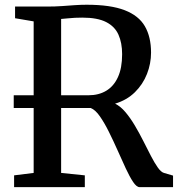

<svg xmlns="http://www.w3.org/2000/svg" viewBox="-20 -770 736 790"><path d="M38 0V-48.5L118.5 -58.5V-682L42 -695V-743H173.5Q207 -743 235.2 -745Q263.5 -747 288.2 -748.8Q313 -750.5 336.5 -750.5Q435 -750.5 493 -728Q551 -705.5 576.2 -661.8Q601.5 -618 601.5 -553.5Q601.5 -508.5 584.8 -465.8Q568 -423 535 -390.5Q502 -358 453.5 -343.5Q476 -332.5 496.2 -308.5Q516.5 -284.5 535 -253.2Q553.5 -222 570 -189.2Q586.5 -156.5 601.2 -128Q616 -99.5 629.2 -80.8Q642.5 -62 654.5 -58.5L692 -47.5V0H554.5Q542 0 527.8 -21.2Q513.5 -42.5 497.5 -77Q481.5 -111.5 464 -151Q446.5 -190.5 428.2 -227.2Q410 -264 391.2 -291Q372.5 -318 353.5 -325.5H36.5V-378H344Q386 -378 417 -396.5Q448 -415 465.2 -452.5Q482.5 -490 482.5 -547Q482.5 -593.5 467.5 -627.2Q452.5 -661 416.8 -679.2Q381 -697.5 318.5 -697.5Q303.5 -697.5 288.5 -696.8Q273.5 -696 259.2 -694.5Q245 -693 231.5 -692V-58.5L329 -48.5V0Z"/></svg>

Font: Merriweather 28pt Medium
Style: Regular
Weight: 500
Version: Version 2.100